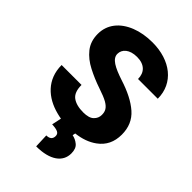

<svg xmlns="http://www.w3.org/2000/svg" viewBox="-273 -831 1172 1172"><g transform="rotate(45 313.0 -245.5)"><path d="M246.6 66.4C293.5 68.8 312.5 77.1 312.5 102.1C312.5 128.9 294.4 139.6 269 139.6L272.5 230.5C392.1 230.5 455.1 182.1 455.1 109.4C455.1 81.5 447.3 61 432.1 48.8C417 36.1 399.9 28.3 381.8 24.9L385.3 6.3C439 0 483.9 -16.1 520 -42.5C567.9 -77.1 591.8 -126 591.8 -189.9C591.8 -250 571.3 -297.9 529.8 -334.5C488.3 -371.1 429.7 -400.9 354 -424.8C273.4 -451.7 223.6 -477.1 223.6 -519.5C223.6 -558.6 257.3 -591.3 322.3 -591.3C388.7 -591.3 421.4 -554.2 421.4 -500H591.8C591.8 -634.8 481.9 -720.7 326.2 -720.7C273.9 -720.7 227.1 -712.4 186 -696.3C103.5 -663.6 52.7 -602.5 52.7 -521C52.7 -478.5 64.5 -442.9 87.4 -414.1C110.4 -385.3 140.1 -361.8 177.2 -342.8C213.9 -323.7 253.4 -307.1 294.9 -293C330.6 -281.2 356.9 -270.5 375 -260.3C410.6 -239.7 420.4 -218.8 420.4 -189C420.4 -169.9 413.6 -153.8 399.4 -140.1C385.3 -126 361.8 -119.1 329.1 -119.1C288.6 -119.1 257.8 -127.4 235.8 -143.6C213.9 -159.7 203.1 -189 203.1 -230.5H31.2C31.2 -104.5 116.2 -31.7 221.7 -4.4C234.4 -1 247.1 2 259.8 3.9Z"/></g></svg>

Font: Vazirmatn Black
Style: Regular
Weight: 900
Designer: Saber Rastikerdar
Foundry: Saber Rastikerdar
Version: Version 33.003